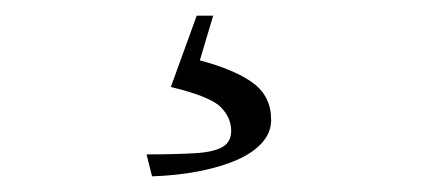

<svg xmlns="http://www.w3.org/2000/svg" viewBox="-20 -20 540 245"><path d="M174 205 167 177Q205 177 229 175.5Q253 174 264 167.5Q275 161 275 147Q275 130 261.5 116.5Q248 103 198 91L231 0H252L235 57Q280 69 303 86Q326 103 326 133Q326 149 314.5 162Q303 175 282.5 184Q262 193 234 198.5Q206 204 174 205Z"/></svg>

Font: Ancizar Serif Light
Style: Regular
Weight: 300
Designer: Cesar Puertas, Viviana Monsalve, Julian Moncada, Julian Prieto, Jose Castro, Felipe Aragon, Mariel Hernandez, Sara Alarc
Version: Version 8.100